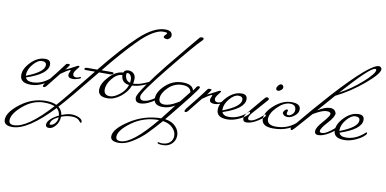

<svg xmlns="http://www.w3.org/2000/svg" viewBox="-103 -701 2408 1199"><g transform="rotate(10 1101.0 -101.0)"><path d="M52 -52V-45Q164 -88 164 -131Q164 -153 136.5 -153Q109 -153 80.5 -119Q52 -85 52 -52ZM189 -139Q189 -79 55 -35Q63 -12 99 -12Q160 -12 215 -62Q218 -66 221.5 -66Q225 -66 225 -59.5Q225 -53 207 -38Q189 -23 156 -9Q123 5 91 5Q23 5 23 -45Q23 -86 64.5 -128Q106 -170 154 -170Q189 -170 189 -139Z M365 -89Q374 -89 388 -97Q393 -97 393 -93.5Q393 -90 390.5 -88Q388 -86 372 -81Q356 -76 346 -76Q313 -76 313 -97Q313 -105 317.5 -114Q322 -123 322 -126Q322 -129 320 -129Q300 -122 262 -94L191 -5Q183 5 175.5 5Q168 5 168 0Q168 -5 175 -16L238 -95Q245 -104 264 -129Q283 -154 286.5 -159Q290 -164 300.5 -164Q311 -164 311 -160Q311 -156 309 -154L295 -134Q292 -130 288 -126Q297 -128 360 -162Q362 -163 367 -163Q372 -163 372 -160.5Q372 -158 370.5 -155.5Q369 -153 360 -142Q342 -120 342 -109Q342 -89 365 -89Z M254 230Q273 229 286 212.5Q299 196 299 177V175Q251 197 251 226Q251 230 254 230ZM31 272Q116 272 262 111Q237 100 194 100Q123 100 61.5 152.5Q0 205 0 246Q0 272 31 272ZM905 -449Q905 -433 884 -423Q858 -423 858 -434Q858 -440 866.5 -447.5Q875 -455 875 -460Q875 -465 848.5 -465Q822 -465 783 -442Q744 -419 696 -370Q616 -290 512 -161H577Q589 -161 589 -155Q589 -147 571 -145H499Q339 53 286 110Q309 128 313 158Q350 143 375.5 143Q401 143 423 153Q445 163 445 178Q445 184 442 185H440Q438 185 434.5 180.5Q431 176 425 170Q411 156 378 156Q345 156 313 169Q312 203 292 227Q272 251 250.5 251Q229 251 229 233.5Q229 216 249 197Q269 178 299 164Q295 135 277 120Q121 285 24 285Q-30 285 -30 248Q-30 200 43.5 144Q117 88 204 88Q245 88 271 101Q316 51 473 -145H414Q405 -145 405 -151Q405 -160 422 -160H485Q611 -316 700 -398.5Q789 -481 861 -481Q905 -481 905 -449Z M668 -164Q668 -123 701 -115Q702 -120 702 -135.5Q702 -151 694 -161.5Q686 -172 677 -172Q668 -172 668 -164ZM697 -100Q648 -105 645 -154Q611 -153 581.5 -116.5Q552 -80 552 -47Q552 -10 591 -10Q617 -10 651 -36.5Q685 -63 697 -100ZM518 -39Q518 -79 560.5 -124Q603 -169 647 -170Q656 -189 677.5 -189Q699 -189 711.5 -176.5Q724 -164 724 -144.5Q724 -125 720 -113Q749 -113 785 -127Q821 -141 828 -148L833 -143Q833 -141 825 -134Q817 -127 782 -114Q747 -101 716 -100Q700 -58 660 -26.5Q620 5 577 5Q518 5 518 -39Z M1105 -466V-463Q1105 -457 1100 -454Q1056 -412 917 -240Q778 -68 778 -43.5Q778 -19 802 -19Q810 -19 828 -24Q860 -37 875 -51.5Q890 -66 893.5 -66Q897 -66 897 -60Q897 -54 879 -38.5Q861 -23 834 -11Q807 1 785 1Q752 1 752 -30Q752 -49 801 -118.5Q850 -188 905.5 -256.5Q961 -325 1019 -394.5Q1077 -464 1080.5 -468Q1084 -472 1094.5 -472Q1105 -472 1105 -466Z M1082 -122Q1076 -158 1025 -158Q974 -158 936.5 -121Q899 -84 899 -50Q899 -18 935 -18Q968 -18 1013 -45L1028 -54ZM704 255Q779 255 920 83H919Q823 83 749 136.5Q675 190 675 232Q675 255 704 255ZM939 220Q953 223 961 223Q994 223 1012 206.5Q1030 190 1030 163.5Q1030 137 1007.5 114Q985 91 945 85Q893 144 860.5 176.5Q828 209 782 238Q736 267 696 267Q643 267 643 235Q643 188 733.5 129.5Q824 71 931 70L1004 -24Q966 -1 927 -1Q870 -1 870 -46Q870 -88 916.5 -131Q963 -174 1025 -174Q1087 -174 1096 -136Q1107 -148 1111 -157Q1118 -168 1126.5 -168Q1135 -168 1135 -162V-160Q1135 -147 956 71Q1000 77 1024 102.5Q1048 128 1048 159Q1048 190 1026 211.5Q1004 233 969.5 233Q935 233 935 224Q935 220 939 220Z M1263 -89Q1272 -89 1286 -97Q1291 -97 1291 -93.5Q1291 -90 1288.5 -88Q1286 -86 1270 -81Q1254 -76 1244 -76Q1211 -76 1211 -97Q1211 -105 1215.5 -114Q1220 -123 1220 -126Q1220 -129 1218 -129Q1198 -122 1160 -94L1089 -5Q1081 5 1073.5 5Q1066 5 1066 0Q1066 -5 1073 -16L1136 -95Q1143 -104 1162 -129Q1181 -154 1184.5 -159Q1188 -164 1198.5 -164Q1209 -164 1209 -160Q1209 -156 1207 -154L1193 -134Q1190 -130 1186 -126Q1195 -128 1258 -162Q1260 -163 1265 -163Q1270 -163 1270 -160.5Q1270 -158 1268.5 -155.5Q1267 -153 1258 -142Q1240 -120 1240 -109Q1240 -89 1263 -89Z M1298 -52V-45Q1410 -88 1410 -131Q1410 -153 1382.5 -153Q1355 -153 1326.5 -119Q1298 -85 1298 -52ZM1435 -139Q1435 -79 1301 -35Q1309 -12 1345 -12Q1406 -12 1461 -62Q1464 -66 1467.5 -66Q1471 -66 1471 -59.5Q1471 -53 1453 -38Q1435 -23 1402 -9Q1369 5 1337 5Q1269 5 1269 -45Q1269 -86 1310.5 -128Q1352 -170 1400 -170Q1435 -170 1435 -139Z M1620 -226Q1606 -226 1606 -239Q1606 -248 1615 -258.5Q1624 -269 1631.5 -269Q1639 -269 1643.5 -264.5Q1648 -260 1648 -251Q1648 -242 1637.5 -234Q1627 -226 1620 -226ZM1465 -25Q1465 -41 1491 -69L1566 -154Q1572 -160 1572 -164Q1572 -168 1568.5 -171Q1565 -174 1559.5 -174Q1554 -174 1550 -170.5Q1546 -167 1534.5 -153Q1523 -139 1503 -115.5Q1483 -92 1476.5 -84Q1470 -76 1462 -66.5Q1454 -57 1449 -51Q1436 -33 1436 -20Q1436 3 1458 3Q1490 3 1530.5 -23Q1571 -49 1571 -61Q1571 -66 1567.5 -66Q1564 -66 1561 -62Q1508 -14 1479 -14Q1465 -14 1465 -25Z M1630 11Q1556 11 1556 -37Q1556 -80 1608 -125.5Q1660 -171 1716.5 -171Q1773 -171 1773 -134Q1773 -111 1750 -93Q1727 -75 1708.5 -75Q1690 -75 1681.5 -82.5Q1673 -90 1673 -96.5Q1673 -103 1680.5 -111.5Q1688 -120 1693 -121Q1702 -121 1702 -113Q1702 -111 1700 -108.5Q1698 -106 1698 -95Q1698 -87 1709.5 -87Q1721 -87 1733.5 -98.5Q1746 -110 1746 -126Q1746 -160 1708 -160Q1670 -160 1629 -119.5Q1588 -79 1588 -43Q1588 -3 1645 -3Q1726 -3 1783 -62Q1786 -66 1789.5 -66Q1793 -66 1793 -60.5Q1793 -55 1777 -39Q1761 -23 1721 -6Q1681 11 1630 11Z M2201 -459Q2201 -466 2193 -466Q2161 -466 1997 -281Q2073 -322 2137 -379.5Q2201 -437 2201 -459ZM1745 1Q1738 1 1738 -7.5Q1738 -16 1746 -22Q1849 -147 1949 -258Q2158 -487 2214 -487Q2220 -487 2226 -482Q2232 -477 2232 -470Q2232 -441 2149.5 -371.5Q2067 -302 1976 -257Q1936 -212 1881 -148Q1928 -177 1960 -177Q1975 -177 1984.5 -170Q1994 -163 1998 -149Q1998 -126 1959 -83.5Q1920 -41 1920 -25Q1920 -14 1934 -14Q1963 -14 2016 -62Q2019 -66 2022.5 -66Q2026 -66 2026 -61Q2026 -49 1985.5 -23Q1945 3 1913 3Q1891 3 1891 -19Q1891 -41 1929 -83.5Q1967 -126 1967 -140Q1967 -154 1939.5 -153.5Q1912 -153 1857 -120Q1773 -24 1767 -18Q1761 -12 1757 -8Q1749 1 1745 1Z M2040 -52V-45Q2152 -88 2152 -131Q2152 -153 2124.5 -153Q2097 -153 2068.5 -119Q2040 -85 2040 -52ZM2177 -139Q2177 -79 2043 -35Q2051 -12 2087 -12Q2148 -12 2203 -62Q2206 -66 2209.5 -66Q2213 -66 2213 -59.5Q2213 -53 2195 -38Q2177 -23 2144 -9Q2111 5 2079 5Q2011 5 2011 -45Q2011 -86 2052.5 -128Q2094 -170 2142 -170Q2177 -170 2177 -139Z"/></g></svg>

Font: Miss Fajardose
Style: Regular
Weight: 400
Version: Version 1.000